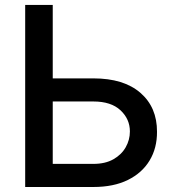

<svg xmlns="http://www.w3.org/2000/svg" viewBox="-20 -747 701 767"><path d="M190.7 -433.9H353Q474.4 -433.9 541 -376.1Q607.6 -318.2 607.2 -220.5Q607.6 -155.5 577.6 -105.8Q547.6 -56.1 490.8 -28.1Q433.9 0 353 0H80.6V-727.3H190.7ZM190.7 -341.6V-92.3H353Q400.2 -92.3 432.7 -110.6Q465.2 -128.9 482.1 -158.6Q498.9 -188.2 498.9 -221.9Q498.9 -271.3 461.3 -306.5Q423.7 -341.6 353 -341.6Z"/></svg>

Font: Inter Zeller Medium
Style: Regular
Weight: 500
Designer: Rasmus Andersson; Joe Bland
Foundry: zeller
Version: Version 3.015;git-dec3a8cb1